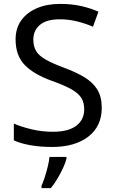

<svg xmlns="http://www.w3.org/2000/svg" viewBox="-20 -744 589 985"><path d="M502 -191Q502 -96 433 -43Q364 10 247 10Q187 10 136 1Q85 -8 51 -24V-110Q87 -94 140.5 -81Q194 -68 251 -68Q331 -68 371.5 -99Q412 -130 412 -183Q412 -218 397 -242Q382 -266 345.5 -286.5Q309 -307 244 -330Q153 -363 106.5 -411Q60 -459 60 -542Q60 -599 89 -639.5Q118 -680 169.5 -702Q221 -724 288 -724Q347 -724 396 -713Q445 -702 485 -684L457 -607Q420 -623 376.5 -634Q333 -645 286 -645Q219 -645 185 -616.5Q151 -588 151 -541Q151 -505 166 -481Q181 -457 215 -438Q249 -419 307 -397Q370 -374 413.5 -347.5Q457 -321 479.5 -284Q502 -247 502 -191ZM321 70Q317 88 304.5 115.5Q292 143 275.5 171Q259 199 241 221H193V209Q201 192 209.5 165.5Q218 139 225 110.5Q232 82 234 61H321Z"/></svg>

Font: Noto Sans Old South Arabian
Style: Regular
Weight: 400
Designer: Monotype Design Team
Foundry: Monotype Imaging Inc.
Version: Version 2.001; ttfautohint (v1.8.4.7-5d5b)